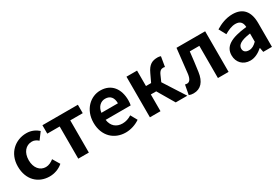

<svg xmlns="http://www.w3.org/2000/svg" viewBox="57 -1426 3343 2293"><g transform="rotate(-30 1729.0 -280.0)"><path d="M317 14C379 14 447 -7 500 -54L442 -151C411 -126 373 -106 333 -106C252 -106 194 -174 194 -279C194 -385 252 -454 337 -454C369 -454 395 -441 423 -417L493 -511C452 -547 399 -574 329 -574C178 -574 44 -465 44 -279C44 -94 162 14 317 14Z M545 -444H716V0H862V-444H1034V-560H545Z M1366 14C1436 14 1507 -10 1562 -48L1512 -138C1472 -113 1432 -99 1386 -99C1303 -99 1243 -147 1231 -238H1576C1580 -252 1583 -279 1583 -306C1583 -461 1503 -574 1349 -574C1214 -574 1088 -461 1088 -279C1088 -95 1210 14 1366 14ZM1229 -336C1240 -418 1292 -460 1350 -460C1423 -460 1457 -412 1457 -336Z M1704 0H1850V-231H1924L2060 0H2220L2031 -295L2065 -372C2088 -426 2111 -434 2139 -434C2147 -434 2153 -432 2160 -430L2183 -566C2171 -571 2156 -574 2141 -574C2066 -574 2016 -551 1972 -455L1921 -347H1850V-560H1704Z M2300 14C2400 14 2460 -54 2477 -179C2490 -266 2500 -356 2510 -444H2642V0H2789V-560H2394C2381 -446 2369 -332 2356 -219C2346 -152 2323 -126 2290 -126C2279 -126 2271 -128 2263 -130L2238 2C2257 10 2276 14 2300 14Z M3084 14C3148 14 3204 -18 3253 -60H3256L3267 0H3387V-327C3387 -488 3314 -574 3172 -574C3084 -574 3004 -541 2938 -500L2991 -403C3043 -433 3093 -456 3145 -456C3214 -456 3238 -414 3240 -359C3014 -335 2918 -272 2918 -152C2918 -56 2984 14 3084 14ZM3132 -101C3089 -101 3058 -120 3058 -164C3058 -214 3104 -251 3240 -269V-156C3205 -121 3173 -101 3132 -101Z"/></g></svg>

Font: Kinto Sans
Style: Bold
Weight: 700
Designer: Authors: Ryoko NISHIZUKA  (kana & ideographs); Paul D. Hunt (Latin, Greek & Cyrillic); Wenlong ZHANG  (bopomofo); Sandol
Foundry: Adobe Systems Incorporated, ookami Inc.
Version: Version 0.001